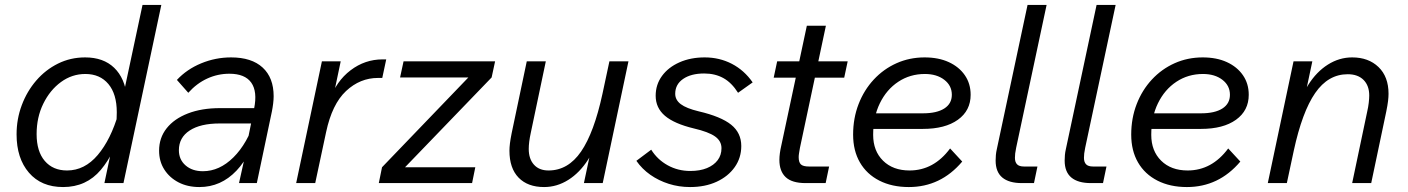

<svg xmlns="http://www.w3.org/2000/svg" viewBox="-20 -740 5690 776"><path d="M402 0 442 -190Q447 -216 449.5 -238.5Q452 -261 452 -286Q452 -360 418 -400.5Q384 -441 325 -441Q271 -441 226.5 -408.5Q182 -376 155 -321Q128 -266 128 -198Q128 -128 161 -89.5Q194 -51 251 -51Q322 -51 375 -113.5Q428 -176 459 -283L480 -245Q446 -123 387.5 -53.5Q329 16 235 16Q147 16 97 -42Q47 -100 47 -197Q47 -259 68 -315Q89 -371 126.5 -414.5Q164 -458 214.5 -483Q265 -508 324 -508Q398 -508 441.5 -466Q485 -424 493 -348L473 -331L556 -720H632L479 0Z M946 0 968 -99 969 -114 1007 -301Q1021 -370 995.5 -406Q970 -442 907 -442Q860 -442 817.5 -422.5Q775 -403 741 -365L695 -417Q735 -460 793 -484Q851 -508 914 -508Q997 -508 1041.5 -467Q1086 -426 1086 -351Q1086 -338 1084 -321.5Q1082 -305 1079 -290L1018 0ZM869 -303H1021L1005 -241H868Q790 -241 746.5 -212.5Q703 -184 703 -133Q703 -95 730 -71.5Q757 -48 800 -48Q867 -48 923.5 -104Q980 -160 1012 -259L1030 -242Q999 -117 936 -50.5Q873 16 786 16Q738 16 701.5 -3Q665 -22 644 -55Q623 -88 623 -131Q623 -183 653.5 -221.5Q684 -260 739.5 -281.5Q795 -303 869 -303Z M1177 0 1281 -492H1357L1324 -335H1312Q1339 -412 1397 -456Q1455 -500 1526 -500H1541L1525 -425H1508Q1435 -425 1378.5 -372Q1322 -319 1298 -206L1254 0Z M1511 0 1524 -64 1873 -427H1597L1611 -492H1981L1967 -427L1617 -64H1901L1888 0Z M2416 0H2340L2372 -151L2407 -221Q2391 -148 2357 -95Q2323 -42 2277 -13Q2231 16 2179 16Q2113 16 2076 -22Q2039 -60 2039 -131Q2039 -144 2041 -160.5Q2043 -177 2048 -202L2109 -492H2186L2125 -202Q2117 -165 2117 -138Q2117 -98 2138 -74.5Q2159 -51 2197 -51Q2276 -51 2328.5 -127.5Q2381 -204 2415 -361L2443 -492H2520Z M2552 -90 2612 -135Q2637 -95 2678.5 -72Q2720 -49 2770 -49Q2809 -49 2837 -60.5Q2865 -72 2880.5 -92.5Q2896 -113 2896 -141Q2896 -170 2870 -188.5Q2844 -207 2784 -221Q2705 -240 2667.5 -272Q2630 -304 2630 -353Q2630 -398 2655.5 -433Q2681 -468 2726 -488Q2771 -508 2828 -508Q2888 -508 2938 -482Q2988 -456 3022 -407L2963 -365Q2937 -406 2903.5 -424.5Q2870 -443 2826 -443Q2773 -443 2741 -421Q2709 -399 2709 -361Q2709 -336 2731.5 -319Q2754 -302 2804 -290Q2894 -269 2935 -236Q2976 -203 2976 -150Q2976 -102 2949.5 -64.5Q2923 -27 2876.5 -5.5Q2830 16 2769 16Q2724 16 2683 3Q2642 -10 2608.5 -33.5Q2575 -57 2552 -90Z M3138 -153 3241 -636H3318L3213 -142Q3211 -130 3209.5 -121Q3208 -112 3208 -105Q3208 -84 3217 -75.5Q3226 -67 3250 -67H3331L3317 0H3236Q3181 0 3155.5 -24Q3130 -48 3130 -94Q3130 -106 3132 -121Q3134 -136 3138 -153ZM3107 -426 3121 -492H3406L3392 -426Z M3494 -219V-282H3710Q3766 -282 3796.5 -301.5Q3827 -321 3827 -357Q3827 -394 3796.5 -417.5Q3766 -441 3718 -441Q3658 -441 3610.5 -409.5Q3563 -378 3536 -322.5Q3509 -267 3509 -195Q3509 -130 3549 -90.5Q3589 -51 3656 -51Q3754 -51 3820 -140L3869 -87Q3782 16 3653 16Q3585 16 3534 -10Q3483 -36 3455.5 -83.5Q3428 -131 3428 -196Q3428 -262 3450 -319Q3472 -376 3511.5 -418.5Q3551 -461 3603.5 -484.5Q3656 -508 3717 -508Q3773 -508 3814.5 -489Q3856 -470 3879.5 -436Q3903 -402 3903 -357Q3903 -293 3851.5 -256Q3800 -219 3710 -219Z M4009 -138 4133 -720H4210L4087 -143Q4084 -127 4083 -119.5Q4082 -112 4082 -102Q4082 -85 4090.5 -76Q4099 -67 4119 -67H4173L4159 0H4110Q4058 0 4031 -22.5Q4004 -45 4004 -91Q4004 -102 4005 -113.5Q4006 -125 4009 -138Z M4288 -138 4412 -720H4489L4366 -143Q4363 -127 4362 -119.5Q4361 -112 4361 -102Q4361 -85 4369.5 -76Q4378 -67 4398 -67H4452L4438 0H4389Q4337 0 4310 -22.5Q4283 -45 4283 -91Q4283 -102 4284 -113.5Q4285 -125 4288 -138Z M4618 -219V-282H4834Q4890 -282 4920.5 -301.5Q4951 -321 4951 -357Q4951 -394 4920.5 -417.5Q4890 -441 4842 -441Q4782 -441 4734.5 -409.5Q4687 -378 4660 -322.5Q4633 -267 4633 -195Q4633 -130 4673 -90.5Q4713 -51 4780 -51Q4878 -51 4944 -140L4993 -87Q4906 16 4777 16Q4709 16 4658 -10Q4607 -36 4579.5 -83.5Q4552 -131 4552 -196Q4552 -262 4574 -319Q4596 -376 4635.5 -418.5Q4675 -461 4727.5 -484.5Q4780 -508 4841 -508Q4897 -508 4938.5 -489Q4980 -470 5003.5 -436Q5027 -402 5027 -357Q5027 -293 4975.5 -256Q4924 -219 4834 -219Z M5104 0 5208 -492H5284L5252 -341L5217 -271Q5234 -344 5267.5 -397Q5301 -450 5347 -479Q5393 -508 5445 -508Q5511 -508 5551.5 -469Q5592 -430 5592 -361Q5592 -348 5590 -331.5Q5588 -315 5583 -290L5522 0H5445L5506 -290Q5510 -307 5512 -324.5Q5514 -342 5514 -354Q5514 -394 5491 -417Q5468 -440 5427 -440Q5348 -440 5295.5 -364Q5243 -288 5209 -131L5181 0Z"/></svg>

Font: Wix Madefor Text
Style: Italic
Weight: 400
Italic angle: -12°
Designer: Dalton Maag Ltd
Foundry: Dalton Maag Ltd
Version: Version 3.100